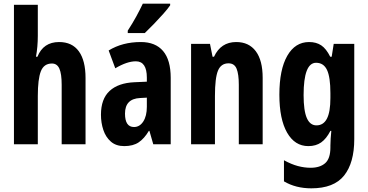

<svg xmlns="http://www.w3.org/2000/svg" viewBox="-20 -786 2006 1046"><path d="M186 -591Q186 -562 183.5 -533Q181 -504 176 -477H184Q216 -557 302 -557Q373 -557 409.5 -506.5Q446 -456 446 -361V0H316V-324Q316 -384 303.5 -412Q291 -440 263 -440Q219 -440 202.5 -397.5Q186 -355 186 -263V0H56V-760H186Z M747 -557Q827 -557 868.5 -508Q910 -459 910 -362V0H815L794 -73H791Q766 -31 735.5 -10.5Q705 10 657 10Q612 10 584 -14.5Q556 -39 543 -78Q530 -117 530 -161Q530 -247 577 -290.5Q624 -334 712 -338L780 -341V-363Q780 -452 720 -452Q672 -452 608 -414L572 -511Q647 -557 747 -557ZM743 -252Q661 -248 661 -167Q661 -94 710 -94Q741 -94 760.5 -124Q780 -154 780 -204V-254ZM907 -757Q894 -738 870 -711Q846 -684 819 -656Q792 -628 769 -606H676V-619Q702 -659 722 -695.5Q742 -732 758 -766H907Z M1267 -557Q1336 -557 1373.5 -507Q1411 -457 1411 -362V0H1281V-324Q1281 -382 1269 -411.5Q1257 -441 1225 -441Q1184 -441 1167.5 -401Q1151 -361 1151 -263V0H1021V-547H1124L1138 -477H1146Q1183 -557 1267 -557Z M1664 -557Q1703 -557 1730 -539Q1757 -521 1779 -477H1787L1798 -547H1910V-28Q1910 101 1854.5 170.5Q1799 240 1676 240Q1591 240 1527 202V87Q1567 109 1602.5 118.5Q1638 128 1672 128Q1723 128 1751.5 103Q1780 78 1780 17V7Q1780 -10 1781.5 -32Q1783 -54 1785 -73H1780Q1758 -30 1729.5 -10Q1701 10 1660 10Q1586 10 1544 -63.5Q1502 -137 1502 -270Q1502 -407 1545 -482Q1588 -557 1664 -557ZM1702 -444Q1634 -444 1634 -268Q1634 -183 1651.5 -143Q1669 -103 1704 -103Q1742 -103 1761 -139.5Q1780 -176 1780 -252V-279Q1780 -366 1761.5 -405Q1743 -444 1702 -444Z"/></svg>

Font: Noto Sans ExtraCondensed
Style: Bold
Weight: 700
Width: 2
Designer: Monotype Design Team
Foundry: Monotype Imaging Inc.
Version: Version 2.013; ttfautohint (v1.8.4.7-5d5b)